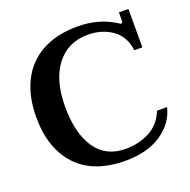

<svg xmlns="http://www.w3.org/2000/svg" viewBox="-128 -834 960 969"><g transform="rotate(-20 352.5 -350.0)"><path d="M36 -350Q36 -460 76 -541Q116 -622 195 -666Q274 -710 388 -710Q504 -710 592 -652Q596 -648 601 -648Q609 -648 609 -660V-705H660V-499H617Q607 -576 552 -614.5Q497 -653 422 -653Q314 -653 252.5 -572Q191 -491 191 -350Q191 -207 246 -126.5Q301 -46 407 -46Q477 -46 535 -76Q593 -106 620 -173H674Q655 -92 579.5 -41Q504 10 387 10Q215 10 125.5 -86Q36 -182 36 -350Z"/></g></svg>

Font: Taviraj SemiBold
Style: Regular
Weight: 600
Designer: Katatrad Team
Foundry: CadsonDemak
Version: Version 1.001